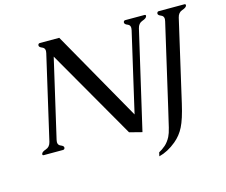

<svg xmlns="http://www.w3.org/2000/svg" viewBox="-118 -848 1417 1204"><g transform="rotate(-15 590.0 -246.0)"><path d="M995.1 -87.9Q973.1 8.3 949.2 55.2Q925.8 102.1 885.7 135.3Q831.5 180.2 773.4 194.8L778.8 170.4Q800.3 159.2 821.8 140.6Q842.8 122.1 858.4 92.3Q868.7 72.3 877.4 36.1Q885.7 0 905.8 -85L1027.8 -614.3Q1029.8 -622.1 1029.8 -627.9Q1029.8 -647.5 1012.7 -654.3Q992.7 -662.1 993.2 -672.9Q993.2 -674.3 993.7 -675.8Q996.1 -685.5 1005.9 -685.5H1171.4Q1179.7 -685.5 1179.7 -679.2Q1179.7 -677.7 1179.7 -675.8Q1176.8 -663.1 1149.9 -654.3Q1123.5 -645.5 1116.2 -614.3ZM691.4 -99.1 810.1 -613.8Q812 -621.6 812 -628.4Q812 -647.5 795.4 -653.8Q775.4 -661.6 775.9 -672.4Q775.9 -673.8 775.9 -675.3Q778.3 -685.5 788.1 -685.5H912.6Q920.9 -685.5 920.9 -678.7Q920.9 -677.2 920.4 -675.3Q917.5 -662.6 891.1 -653.8Q864.7 -645 857.4 -613.8L710.4 21L628.9 0L295.4 -580.6L177.7 -71.3Q175.8 -63.5 175.8 -57.6Q175.8 -38.1 192.9 -31.2Q212.9 -23.4 212.4 -13.2Q212.4 -11.7 212.4 -10.3Q210 0 199.7 0H75.7Q67.4 0 67.4 -6.8Q67.4 -8.3 67.9 -10.3Q70.8 -22.5 97.2 -31.2Q123.5 -40 130.9 -71.3L255.9 -613.8Q257.8 -621.6 257.8 -627.4Q257.8 -647 240.7 -653.8Q220.7 -661.6 221.2 -672.4Q221.2 -673.8 221.2 -675.3Q223.6 -685.5 233.9 -685.5H359.4Z"/></g></svg>

Font: Caudex
Style: Italic
Weight: 400
Italic angle: -13°
Version: Version 1.04